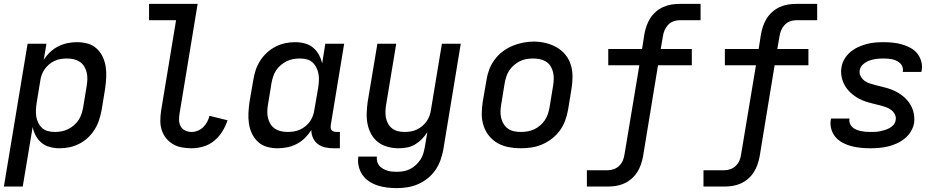

<svg xmlns="http://www.w3.org/2000/svg" viewBox="-25 -755 4845 988"><path d="M-5 205 117 -530H214L200 -447Q214 -469 233 -487Q252 -505 275 -516.5Q298 -528 322.5 -533Q347 -538 371 -538Q400 -538 426.5 -530.5Q453 -523 472.5 -505Q492 -487 503.5 -462.5Q515 -438 519 -411Q523 -384 521.5 -355.5Q520 -327 516 -299L498 -189Q493 -163 485 -138Q477 -113 462.5 -89.5Q448 -66 428 -47Q408 -28 383.5 -15.5Q359 -3 333.5 2.5Q308 8 281 8Q256 8 231.5 1.5Q207 -5 189 -20Q171 -35 159.5 -56Q148 -77 143 -101L92 205ZM257 -76Q274 -76 291 -79Q308 -82 324.5 -90Q341 -98 355 -110Q369 -122 379 -137Q389 -152 394.5 -169Q400 -186 403 -203L421 -313Q424 -330 424.5 -348Q425 -366 421 -382.5Q417 -399 408 -413.5Q399 -428 385.5 -437Q372 -446 355 -450Q338 -454 320 -454Q304 -454 288 -451.5Q272 -449 256.5 -442Q241 -435 228 -424Q215 -413 205 -399Q195 -385 189.5 -369.5Q184 -354 182 -338L164 -228Q161 -210 160 -191.5Q159 -173 161.5 -156Q164 -139 171.5 -123.5Q179 -108 191.5 -96.5Q204 -85 221.5 -80.5Q239 -76 257 -76Z M961 8Q936 8 911 3.5Q886 -1 865.5 -13Q845 -25 830 -43.5Q815 -62 807.5 -85Q800 -108 800 -133.5Q800 -159 804 -185L881 -651H742V-735H992L899 -171Q896 -154 896.5 -136.5Q897 -119 905 -104.5Q913 -90 928.5 -83Q944 -76 961 -76Q977 -76 993 -82.5Q1009 -89 1021 -101Q1033 -113 1041 -128Q1049 -143 1053 -159L1146 -136Q1136 -106 1119 -78.5Q1102 -51 1077 -30.5Q1052 -10 1021.5 -1Q991 8 961 8Z M1404 8Q1375 8 1348.5 0.5Q1322 -7 1302.5 -25Q1283 -43 1271.5 -67.5Q1260 -92 1256 -119Q1252 -146 1253.5 -174.5Q1255 -203 1259 -231L1278 -341Q1282 -367 1290 -392Q1298 -417 1312.5 -440.5Q1327 -464 1347.5 -483Q1368 -502 1392 -514.5Q1416 -527 1442 -532.5Q1468 -538 1494 -538Q1519 -538 1543.5 -531.5Q1568 -525 1586 -510Q1604 -495 1615.5 -474Q1627 -453 1633 -429L1649 -530H1746L1677 -111Q1676 -104 1676.5 -97Q1677 -90 1681.5 -85Q1686 -80 1692.5 -78Q1699 -76 1706 -76H1724V8H1692Q1670 8 1649 3.5Q1628 -1 1611.5 -13Q1595 -25 1586 -44.5Q1577 -64 1577 -86Q1577 -86 1577 -86Q1577 -86 1577 -86Q1563 -64 1544 -45Q1525 -26 1501.5 -14Q1478 -2 1453 3Q1428 8 1404 8ZM1455 -76Q1471 -76 1487 -78.5Q1503 -81 1518.5 -88Q1534 -95 1547.5 -106Q1561 -117 1570.5 -131Q1580 -145 1585.5 -160.5Q1591 -176 1593 -192L1612 -302Q1615 -320 1616 -338.5Q1617 -357 1614 -374Q1611 -391 1603.5 -406.5Q1596 -422 1583.5 -433.5Q1571 -445 1554 -449.5Q1537 -454 1518 -454Q1501 -454 1484 -451Q1467 -448 1450.5 -440Q1434 -432 1420 -420Q1406 -408 1396 -393Q1386 -378 1380.5 -361Q1375 -344 1372 -327L1354 -217Q1351 -200 1350.5 -182Q1350 -164 1354 -147.5Q1358 -131 1367 -116.5Q1376 -102 1389.5 -93Q1403 -84 1420 -80Q1437 -76 1455 -76Z M2018 213Q1992 213 1967 210Q1942 207 1918.5 199.5Q1895 192 1874.5 178.5Q1854 165 1840.5 145.5Q1827 126 1821 101.5Q1815 77 1819 51H1914Q1913 64 1916 76.5Q1919 89 1927 98Q1935 107 1945.5 113Q1956 119 1968 123Q1980 127 1992.5 128Q2005 129 2018 129Q2035 129 2052 126Q2069 123 2085 115Q2101 107 2114.5 94.5Q2128 82 2138 67Q2148 52 2153 35.5Q2158 19 2161 2L2174 -75Q2162 -56 2146 -39.5Q2130 -23 2110.5 -11.5Q2091 0 2069 4Q2047 8 2026 8Q1998 8 1970 0.5Q1942 -7 1920.5 -23.5Q1899 -40 1885.5 -64.5Q1872 -89 1866.5 -116Q1861 -143 1862 -172.5Q1863 -202 1867 -231L1917 -530H2014L1962 -217Q1959 -200 1958.5 -182.5Q1958 -165 1961 -149Q1964 -133 1972 -118.5Q1980 -104 1993 -94Q2006 -84 2022.5 -80Q2039 -76 2056 -76Q2072 -76 2088 -78.5Q2104 -81 2119 -88Q2134 -95 2147.5 -106Q2161 -117 2170.5 -131Q2180 -145 2185.5 -160.5Q2191 -176 2193 -192L2249 -530H2346L2256 16Q2251 43 2241.5 69.5Q2232 96 2215.5 120Q2199 144 2176 162.5Q2153 181 2126.5 192.5Q2100 204 2072.5 208.5Q2045 213 2018 213Z M2654 8Q2622 8 2591.5 2Q2561 -4 2535.5 -18.5Q2510 -33 2491.5 -56Q2473 -79 2463.5 -108Q2454 -137 2454 -168.5Q2454 -200 2459 -231L2478 -341Q2482 -369 2492 -396Q2502 -423 2519.5 -447Q2537 -471 2560.5 -489Q2584 -507 2611 -518.5Q2638 -530 2666 -535.5Q2694 -541 2722 -541Q2754 -541 2784 -533.5Q2814 -526 2839.5 -511.5Q2865 -497 2884 -474Q2903 -451 2912 -422.5Q2921 -394 2921 -362Q2921 -330 2916 -299L2898 -189Q2893 -161 2883 -134Q2873 -107 2856 -83.5Q2839 -60 2815 -41.5Q2791 -23 2764 -11.5Q2737 0 2709 4Q2681 8 2654 8ZM2655 -76Q2673 -76 2690 -79Q2707 -82 2723.5 -89.5Q2740 -97 2754.5 -109.5Q2769 -122 2779 -137Q2789 -152 2794.5 -169Q2800 -186 2803 -203L2821 -313Q2824 -331 2824.5 -349Q2825 -367 2821 -383.5Q2817 -400 2808 -414.5Q2799 -429 2784.5 -438Q2770 -447 2753 -450.5Q2736 -454 2718 -454Q2700 -454 2683 -451Q2666 -448 2650 -440Q2634 -432 2620 -420Q2606 -408 2596 -393Q2586 -378 2580.5 -361Q2575 -344 2572 -327L2554 -217Q2551 -200 2550.5 -182Q2550 -164 2554 -147.5Q2558 -131 2567 -116.5Q2576 -102 2589.5 -92.5Q2603 -83 2620.5 -79.5Q2638 -76 2655 -76Z M2995 205V121H3103Q3119 121 3135 115Q3151 109 3163 96.5Q3175 84 3181 68.5Q3187 53 3189 37L3265 -419H3105V-503H3279L3291 -580Q3295 -601 3302 -621.5Q3309 -642 3321 -661Q3333 -680 3350.5 -695Q3368 -710 3388 -719Q3408 -728 3429.5 -731.5Q3451 -735 3472 -735H3580V-651H3472Q3456 -651 3440 -645Q3424 -639 3412.5 -626.5Q3401 -614 3394.5 -598.5Q3388 -583 3386 -567L3375 -503H3535V-419H3361L3284 50Q3280 71 3273 91.5Q3266 112 3254 131Q3242 150 3224.5 165Q3207 180 3187 189Q3167 198 3145.5 201.5Q3124 205 3103 205Z M3595 205V121H3703Q3719 121 3735 115Q3751 109 3763 96.5Q3775 84 3781 68.5Q3787 53 3789 37L3865 -419H3705V-503H3879L3891 -580Q3895 -601 3902 -621.5Q3909 -642 3921 -661Q3933 -680 3950.5 -695Q3968 -710 3988 -719Q4008 -728 4029.5 -731.5Q4051 -735 4072 -735H4180V-651H4072Q4056 -651 4040 -645Q4024 -639 4012.5 -626.5Q4001 -614 3994.5 -598.5Q3988 -583 3986 -567L3975 -503H4135V-419H3961L3884 50Q3880 71 3873 91.5Q3866 112 3854 131Q3842 150 3824.5 165Q3807 180 3787 189Q3767 198 3745.5 201.5Q3724 205 3703 205Z M4454 8Q4429 8 4404 5.5Q4379 3 4356 -3Q4333 -9 4312 -20Q4291 -31 4275.5 -48.5Q4260 -66 4253 -89.5Q4246 -113 4250 -138Q4250 -139 4250.5 -141Q4251 -143 4251 -145H4347Q4347 -144 4346.5 -143.5Q4346 -143 4346 -142Q4344 -130 4349 -118.5Q4354 -107 4362.5 -99.5Q4371 -92 4382 -87.5Q4393 -83 4405 -80.5Q4417 -78 4429 -77Q4441 -76 4454 -76Q4466 -76 4478.5 -76.5Q4491 -77 4503.5 -79.5Q4516 -82 4528.5 -86Q4541 -90 4553 -96.5Q4565 -103 4573.5 -113.5Q4582 -124 4584 -137Q4587 -153 4579.5 -167Q4572 -181 4560 -190Q4548 -199 4533 -204Q4518 -209 4503 -213Q4488 -217 4472.5 -220.5Q4457 -224 4442 -228.5Q4427 -233 4412.5 -239Q4398 -245 4385 -253Q4372 -261 4360.5 -270.5Q4349 -280 4339 -291.5Q4329 -303 4321.5 -316.5Q4314 -330 4309.5 -344.5Q4305 -359 4303.5 -375.5Q4302 -392 4305 -408Q4308 -430 4320 -450.5Q4332 -471 4350 -486.5Q4368 -502 4389.5 -512Q4411 -522 4433 -528Q4455 -534 4477 -536Q4499 -538 4521 -538Q4546 -538 4570 -535.5Q4594 -533 4616.5 -526.5Q4639 -520 4659.5 -509Q4680 -498 4694.5 -480.5Q4709 -463 4715.5 -439.5Q4722 -416 4718 -392Q4717 -391 4716.5 -389Q4716 -387 4716 -385H4620Q4621 -386 4621 -386.5Q4621 -387 4621 -388Q4623 -400 4619 -411Q4615 -422 4607 -429.5Q4599 -437 4589 -442Q4579 -447 4568 -449.5Q4557 -452 4545 -453Q4533 -454 4521 -454Q4504 -454 4486 -452Q4468 -450 4450.5 -444Q4433 -438 4417.5 -425Q4402 -412 4399 -394Q4396 -378 4403.5 -363.5Q4411 -349 4423 -340Q4435 -331 4450 -326Q4465 -321 4480 -317Q4495 -313 4510.5 -309.5Q4526 -306 4541 -301.5Q4556 -297 4570 -291Q4584 -285 4597.5 -277Q4611 -269 4622.5 -259.5Q4634 -250 4644 -238.5Q4654 -227 4661.5 -213.5Q4669 -200 4673.5 -185.5Q4678 -171 4679.5 -155Q4681 -139 4679 -123Q4675 -100 4662.5 -79Q4650 -58 4631 -42.5Q4612 -27 4590 -17Q4568 -7 4545 -1.5Q4522 4 4499 6Q4476 8 4454 8Z"/></svg>

Font: Iosevka Curly Medium Extended
Style: Italic
Weight: 500
Width: 7
Italic angle: -9°
Monospace: yes
Designer: Belleve Invis
Foundry: Belleve Invis
Version: Version 11.1.0; ttfautohint (v1.8.3)